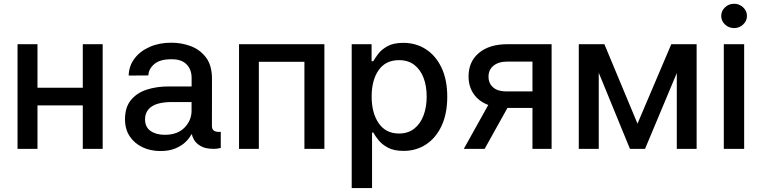

<svg xmlns="http://www.w3.org/2000/svg" viewBox="-20 -776 3971 1001"><path d="M175.4 -545.5V-318.5H411.6V-545.5H515.3V0H411.6V-226.6H175.4V0H71.4V-545.5Z M816.4 11.4Q764.6 11.4 722.7 -8.5Q680.8 -28.4 656.2 -65.5Q631.7 -102.6 631.7 -154.5Q631.7 -216.3 662.3 -253.9Q692.8 -291.5 744.9 -308.6Q796.9 -325.6 861.2 -325.3H979V-369.7Q979 -413.7 952.4 -440.7Q925.8 -467.7 874.3 -467Q814.3 -467.7 784.3 -441.8Q754.3 -415.8 753.6 -382.8L650.9 -382.1Q652 -432.2 681.3 -470.9Q710.6 -509.6 760.7 -531.6Q810.7 -553.6 873.6 -553.3Q924.7 -553.6 973.4 -535.9Q1022 -518.1 1053.8 -476.6Q1085.6 -435 1085.2 -362.9L1084.9 -119Q1084.9 -99.4 1098.2 -93Q1111.5 -86.6 1129.6 -88.8H1131V-4.6Q1127.5 -4.6 1118.8 -2.3Q1110.1 0 1093.4 0Q1050.1 0 1025.7 -14.7Q1001.4 -29.5 991.5 -47.4Q981.5 -65.3 981.5 -74.2V-74.9H977.3Q967.7 -55.4 946.9 -35.3Q926.1 -15.3 893.8 -2Q861.5 11.4 816.4 11.4ZM838.8 -73.2Q905.5 -73.2 942.1 -110.8Q978.7 -148.4 978.7 -198.9V-244H877.1Q804.7 -244 770.4 -220.3Q736.2 -196.7 736.2 -153.4Q736.2 -113.6 764.9 -93.4Q793.7 -73.2 838.8 -73.2Z M1226.2 0V-545.5H1671.2V0H1567.1V-453.8H1329.5V0Z M1813.6 204.5V-545.5H1917.3V-457H1926.1Q1935.7 -474.1 1952.9 -496.4Q1970.2 -518.8 2001.2 -535.7Q2032.3 -552.6 2082.7 -552.6Q2148.8 -552.6 2200.5 -519.2Q2252.1 -485.8 2282 -422.9Q2311.8 -360.1 2311.8 -271.7Q2311.8 -183.6 2282.3 -120.2Q2252.8 -56.8 2201.3 -23.1Q2149.9 10.7 2083.8 10.7Q2034.1 10.7 2002.8 -6Q1971.6 -22.7 1953.7 -45.1Q1935.7 -67.5 1926.1 -84.9H1919.7V204.5ZM1917.6 -272.7Q1917.6 -186.8 1954.5 -133.3Q1991.5 -79.9 2060 -79.9Q2107.6 -79.9 2139.7 -105.3Q2171.9 -130.7 2188.2 -174.4Q2204.5 -218 2204.5 -272.7Q2204.5 -327.1 2188.4 -369.9Q2172.2 -412.6 2140.3 -437.5Q2108.3 -462.4 2060 -462.4Q1990.4 -462.4 1954 -410.3Q1917.6 -358.3 1917.6 -272.7Z M2756 0V-213.4H2625.7L2506.7 0H2398.1L2525.6 -228.7Q2476.9 -247.2 2449.9 -285.7Q2422.9 -324.2 2422.9 -377.8Q2422.9 -454.9 2477.1 -500.2Q2531.2 -545.5 2625.4 -545.5H2855.8V0ZM2756 -299.4V-454.9H2625.4Q2578.8 -454.9 2552.7 -433.2Q2526.6 -411.6 2527 -376.4Q2526.6 -341.6 2550.8 -320.5Q2574.9 -299.4 2618.3 -299.4Z M3303.6 -131.4 3479.8 -545.5H3611.9V0H3508.5V-395.2L3343 0H3264.2L3101.6 -396.7V0H2997.5V-545.5H3131Z M3753.6 0V-545.5H3859.7V0ZM3807.2 -629.6Q3779.5 -629.6 3759.8 -648.3Q3740.1 -666.9 3740.1 -692.8Q3740.1 -719.1 3759.8 -737.7Q3779.5 -756.4 3807.2 -756.4Q3834.5 -756.4 3854.4 -737.7Q3874.3 -719.1 3874.3 -692.8Q3874.3 -666.9 3854.4 -648.3Q3834.5 -629.6 3807.2 -629.6Z"/></svg>

Font: Inter Zeller Medium
Style: Regular
Weight: 500
Designer: Rasmus Andersson; Joe Bland
Foundry: zeller
Version: Version 3.015;git-dec3a8cb1